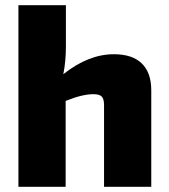

<svg xmlns="http://www.w3.org/2000/svg" viewBox="-20 -720 651 740"><path d="M234 -700V-541Q234 -484 224 -434Q321 -511 419 -511Q490 -511 526.5 -475.5Q563 -440 563 -372V0H381V-315Q381 -339 372 -348Q363 -357 340 -357Q297 -357 233 -331V0H51V-700Z"/></svg>

Font: Exo 2.0 Extra Bold
Style: Regular
Weight: 800
Designer: Natanael Gama
Version: Version 1.001;PS 001.001;hotconv 1.0.70;makeotf.lib2.5.58329